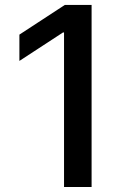

<svg xmlns="http://www.w3.org/2000/svg" viewBox="-20 -747 513 767"><path d="M345.9 -727.3V0H235.8V-617.2H231.5L57.5 -503.6V-608.7L239 -727.3Z"/></svg>

Font: Inter P Medium
Style: Regular
Weight: 500
Designer: Rasmus Andersson
Foundry: rsms
Version: Version 3.018;git-588b23468